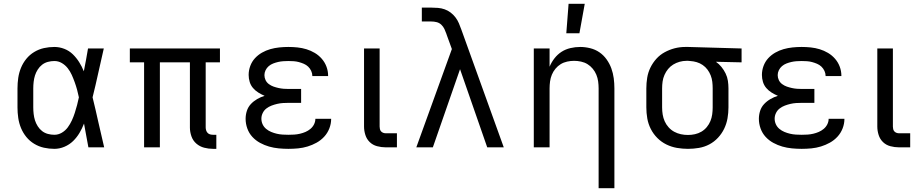

<svg xmlns="http://www.w3.org/2000/svg" viewBox="-20 -775 4840 1010"><path d="M266 8Q238 8 211 2Q184 -4 160 -18.5Q136 -33 118.5 -54.5Q101 -76 90.5 -101.5Q80 -127 76 -154.5Q72 -182 72 -210V-310Q72 -338 76 -365.5Q80 -393 90.5 -418.5Q101 -444 118.5 -465.5Q136 -487 160 -501.5Q184 -516 211 -522Q238 -528 266 -528Q293 -528 318.5 -518Q344 -508 363 -489.5Q382 -471 396.5 -448Q411 -425 421 -400Q427 -430 432.5 -460Q438 -490 443 -520H526Q511 -456 497 -391.5Q483 -327 467 -263Q483 -198 497.5 -132Q512 -66 528 0H445Q439 -31 433.5 -62Q428 -93 422 -125Q412 -99 398 -75.5Q384 -52 364.5 -33Q345 -14 319 -3Q293 8 266 8ZM266 -66Q287 -66 305.5 -77Q324 -88 336.5 -105Q349 -122 358 -141.5Q367 -161 373.5 -181.5Q380 -202 385.5 -222.5Q391 -243 395 -263Q391 -283 385.5 -303Q380 -323 373 -342.5Q366 -362 357.5 -381Q349 -400 336 -416.5Q323 -433 305 -443.5Q287 -454 266 -454Q249 -454 232 -449.5Q215 -445 201.5 -434.5Q188 -424 178.5 -409Q169 -394 164 -378Q159 -362 157 -344.5Q155 -327 155 -310V-210Q155 -193 157 -175.5Q159 -158 164 -142Q169 -126 178.5 -111Q188 -96 201.5 -85.5Q215 -75 232 -70.5Q249 -66 266 -66Z M1101 8Q1077 8 1054 2Q1031 -4 1013 -19.5Q995 -35 987 -58Q979 -81 979 -104V-447H821V0H738V-447H663V-520H1137V-447H1062V-104Q1062 -97 1064.5 -89Q1067 -81 1072.5 -75.5Q1078 -70 1085.5 -68Q1093 -66 1101 -66H1118V8Z M1497 8Q1472 8 1446 5.5Q1420 3 1395.5 -4Q1371 -11 1348 -23.5Q1325 -36 1307.5 -55Q1290 -74 1281 -99Q1272 -124 1272 -150Q1272 -171 1278.5 -191.5Q1285 -212 1299.5 -227.5Q1314 -243 1333 -254Q1352 -265 1372 -271Q1355 -278 1339 -288Q1323 -298 1311 -312Q1299 -326 1293.5 -344Q1288 -362 1288 -381Q1288 -405 1296.5 -428Q1305 -451 1321 -468.5Q1337 -486 1358 -498Q1379 -510 1402 -516.5Q1425 -523 1449 -525.5Q1473 -528 1497 -528Q1521 -528 1545 -525.5Q1569 -523 1592 -516Q1615 -509 1636 -496.5Q1657 -484 1673 -465.5Q1689 -447 1697.5 -424Q1706 -401 1706 -377V-375H1623V-376Q1623 -389 1617 -402Q1611 -415 1601 -424.5Q1591 -434 1578 -439.5Q1565 -445 1552 -448.5Q1539 -452 1525 -453Q1511 -454 1497 -454Q1484 -454 1470 -453Q1456 -452 1443 -449Q1430 -446 1417 -441Q1404 -436 1393.5 -427Q1383 -418 1377 -405.5Q1371 -393 1371 -380Q1371 -366 1377 -353.5Q1383 -341 1394.5 -332.5Q1406 -324 1419 -319.5Q1432 -315 1445.5 -312Q1459 -309 1472.5 -308Q1486 -307 1500 -307H1564V-234H1500Q1484 -234 1468.5 -233Q1453 -232 1438 -228.5Q1423 -225 1408.5 -219.5Q1394 -214 1381.5 -204.5Q1369 -195 1362 -180.5Q1355 -166 1355 -151Q1355 -135 1361.5 -121Q1368 -107 1380 -97Q1392 -87 1406.5 -81Q1421 -75 1436 -71.5Q1451 -68 1466.5 -67Q1482 -66 1497 -66Q1513 -66 1528 -67Q1543 -68 1558 -71.5Q1573 -75 1587 -81Q1601 -87 1613 -97Q1625 -107 1632 -121Q1639 -135 1639 -150H1722V-149Q1722 -124 1712.5 -99.5Q1703 -75 1685.5 -56Q1668 -37 1645.5 -24.5Q1623 -12 1598.5 -4.5Q1574 3 1548.5 5.5Q1523 8 1497 8Z M2008 0Q1986 0 1963.5 -6Q1941 -12 1925 -27.5Q1909 -43 1902 -65Q1895 -87 1895 -109V-520H1977V-109Q1977 -103 1978.5 -96Q1980 -89 1984.5 -84Q1989 -79 1995.5 -76.5Q2002 -74 2008 -74H2068V0Z M2170 0 2357 -517 2329 -594V-595Q2324 -609 2318 -622Q2312 -635 2301.5 -645Q2291 -655 2277 -658.5Q2263 -662 2248 -662H2199V-735H2248Q2266 -735 2284 -733.5Q2302 -732 2319 -726Q2336 -720 2350.5 -709Q2365 -698 2376 -683.5Q2387 -669 2394 -652.5Q2401 -636 2407 -619L2630 0H2543L2400 -411L2257 0Z M3129 215V-310Q3129 -328 3126.5 -346.5Q3124 -365 3117 -382Q3110 -399 3098 -413.5Q3086 -428 3070.5 -437.5Q3055 -447 3036.5 -451Q3018 -455 3000 -455Q2982 -455 2963.5 -451Q2945 -447 2929.5 -437.5Q2914 -428 2902 -413.5Q2890 -399 2883 -382Q2876 -365 2873.5 -346.5Q2871 -328 2871 -310V0H2788V-520H2871V-424Q2881 -448 2897 -468.5Q2913 -489 2934 -502.5Q2955 -516 2980.5 -522Q3006 -528 3032 -528Q3058 -528 3084.5 -521.5Q3111 -515 3133 -500Q3155 -485 3171 -462.5Q3187 -440 3196 -415Q3205 -390 3208.5 -363.5Q3212 -337 3212 -310V215ZM2959 -600 2971 -755H3056L3028 -600Z M3599 8Q3570 8 3541 3Q3512 -2 3485.5 -15Q3459 -28 3438 -49Q3417 -70 3403.5 -96.5Q3390 -123 3385 -152Q3380 -181 3380 -210V-310Q3380 -338 3384.5 -366Q3389 -394 3401.5 -419.5Q3414 -445 3433 -466Q3452 -487 3477 -500.5Q3502 -514 3529 -521Q3556 -528 3585 -528H3600L3881 -520V-447L3746 -450Q3762 -439 3775 -423Q3788 -407 3797 -388.5Q3806 -370 3809 -350Q3812 -330 3812 -310V-210Q3812 -181 3807 -152.5Q3802 -124 3789.5 -98Q3777 -72 3757 -50.5Q3737 -29 3711.5 -15.5Q3686 -2 3657 3Q3628 8 3599 8ZM3599 -65Q3617 -65 3635.5 -69Q3654 -73 3670 -82.5Q3686 -92 3698 -106.5Q3710 -121 3717 -138Q3724 -155 3726.5 -173.5Q3729 -192 3729 -210V-310Q3729 -327 3727 -344.5Q3725 -362 3718.5 -378.5Q3712 -395 3701.5 -409Q3691 -423 3676.5 -433Q3662 -443 3645 -448Q3628 -453 3611 -454L3600 -455H3591Q3573 -455 3555 -450Q3537 -445 3521.5 -435.5Q3506 -426 3494.5 -412Q3483 -398 3475.5 -381Q3468 -364 3465.5 -346Q3463 -328 3463 -310V-210Q3463 -191 3466 -172.5Q3469 -154 3476.5 -137Q3484 -120 3497 -105.5Q3510 -91 3526.5 -82Q3543 -73 3561.5 -69Q3580 -65 3599 -65Z M4197 8Q4172 8 4146 5.5Q4120 3 4095.5 -4Q4071 -11 4048 -23.5Q4025 -36 4007.5 -55Q3990 -74 3981 -99Q3972 -124 3972 -150Q3972 -171 3978.5 -191.5Q3985 -212 3999.5 -227.5Q4014 -243 4033 -254Q4052 -265 4072 -271Q4055 -278 4039 -288Q4023 -298 4011 -312Q3999 -326 3993.5 -344Q3988 -362 3988 -381Q3988 -405 3996.5 -428Q4005 -451 4021 -468.5Q4037 -486 4058 -498Q4079 -510 4102 -516.5Q4125 -523 4149 -525.5Q4173 -528 4197 -528Q4221 -528 4245 -525.5Q4269 -523 4292 -516Q4315 -509 4336 -496.5Q4357 -484 4373 -465.5Q4389 -447 4397.5 -424Q4406 -401 4406 -377V-375H4323V-376Q4323 -389 4317 -402Q4311 -415 4301 -424.5Q4291 -434 4278 -439.5Q4265 -445 4252 -448.5Q4239 -452 4225 -453Q4211 -454 4197 -454Q4184 -454 4170 -453Q4156 -452 4143 -449Q4130 -446 4117 -441Q4104 -436 4093.5 -427Q4083 -418 4077 -405.5Q4071 -393 4071 -380Q4071 -366 4077 -353.5Q4083 -341 4094.5 -332.5Q4106 -324 4119 -319.5Q4132 -315 4145.5 -312Q4159 -309 4172.5 -308Q4186 -307 4200 -307H4264V-234H4200Q4184 -234 4168.5 -233Q4153 -232 4138 -228.5Q4123 -225 4108.5 -219.5Q4094 -214 4081.5 -204.5Q4069 -195 4062 -180.5Q4055 -166 4055 -151Q4055 -135 4061.5 -121Q4068 -107 4080 -97Q4092 -87 4106.5 -81Q4121 -75 4136 -71.5Q4151 -68 4166.5 -67Q4182 -66 4197 -66Q4213 -66 4228 -67Q4243 -68 4258 -71.5Q4273 -75 4287 -81Q4301 -87 4313 -97Q4325 -107 4332 -121Q4339 -135 4339 -150H4422V-149Q4422 -124 4412.5 -99.5Q4403 -75 4385.5 -56Q4368 -37 4345.5 -24.5Q4323 -12 4298.5 -4.5Q4274 3 4248.5 5.5Q4223 8 4197 8Z M4708 0Q4686 0 4663.5 -6Q4641 -12 4625 -27.5Q4609 -43 4602 -65Q4595 -87 4595 -109V-520H4677V-109Q4677 -103 4678.5 -96Q4680 -89 4684.5 -84Q4689 -79 4695.5 -76.5Q4702 -74 4708 -74H4768V0Z"/></svg>

Font: Iosevka Aile
Style: Regular
Weight: 400
Designer: Belleve Invis
Foundry: Belleve Invis
Version: Version 28.0.1; ttfautohint (v1.8.4)